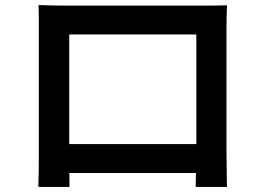

<svg xmlns="http://www.w3.org/2000/svg" viewBox="-20 -723 1040 757"><path d="M132 -703Q162 -702 187.5 -701.5Q213 -701 233 -701Q247 -701 280.5 -701Q314 -701 359 -701Q404 -701 455.5 -701Q507 -701 558.5 -701Q610 -701 654.5 -701Q699 -701 732 -701Q765 -701 779 -701Q797 -701 823 -701Q849 -701 875 -702Q874 -681 873.5 -656.5Q873 -632 873 -610Q873 -598 873 -568.5Q873 -539 873 -498Q873 -457 873 -410.5Q873 -364 873 -317.5Q873 -271 873 -230Q873 -189 873 -160Q873 -131 873 -120Q873 -106 873.5 -84.5Q874 -63 874 -41.5Q874 -20 874.5 -4Q875 12 875 14H751Q752 11 752 -10.5Q752 -32 753 -60.5Q754 -89 754 -115Q754 -126 754 -157Q754 -188 754 -231Q754 -274 754 -322.5Q754 -371 754 -418Q754 -465 754 -503Q754 -541 754 -564Q754 -587 754 -587H253Q253 -587 253 -564.5Q253 -542 253 -503.5Q253 -465 253 -418.5Q253 -372 253 -323.5Q253 -275 253 -232Q253 -189 253 -158Q253 -127 253 -115Q253 -98 253 -77Q253 -56 253.5 -36.5Q254 -17 254 -3Q254 11 254 14H131Q131 11 131.5 -3.5Q132 -18 132.5 -39.5Q133 -61 133 -82.5Q133 -104 133 -121Q133 -132 133 -161.5Q133 -191 133 -232Q133 -273 133 -320Q133 -367 133 -413.5Q133 -460 133 -500.5Q133 -541 133 -570Q133 -599 133 -610Q133 -631 133 -656.5Q133 -682 132 -703ZM799 -155V-41H193V-155Z"/></svg>

Font: Noto Sans KR SemiBold
Style: Regular
Weight: 600
Designer: Ryoko NISHIZUKA  (kana, bopomofo & ideographs); Paul D. Hunt (Latin, Greek & Cyrillic); Sandoll Communications , Soo-you
Foundry: Adobe
Version: Version 2.004-H2;hotconv 1.0.118;makeotfexe 2.5.65603